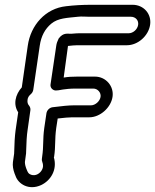

<svg xmlns="http://www.w3.org/2000/svg" viewBox="-20 -737 648 802"><path d="M400 -332C397 -314 378 -297 360 -297H288C267 -297 238 -294 199 -289C186 -287 176 -276 174 -264L165 -203C158 -153 163 -128 156 -82L155 -74C154 -70 155 -66 156 -63C162 -47 160 -37 156 -29C149 -14 130 0 110 -7C99 -11 97 -16 93 -25L89 -35C84 -49 84 -58 84 -60L89 -97V-100C90 -142 92 -173 95 -192L107 -277C108 -284 105 -291 102 -295C95 -303 94 -310 95 -320C96 -330 101 -337 109 -344C115 -349 118 -356 119 -362L146 -546C152 -587 168 -616 194 -638C223 -662 260 -662 305 -667C320 -669 339 -667 353 -667H527C546 -667 560 -652 557 -633C554 -614 536 -598 517 -598H343C317 -598 311 -599 278 -596C264 -595 245 -603 225 -576C220 -566 216 -555 215 -546L191 -384C189 -369 202 -359 213 -359C221 -359 225 -360 242 -363C255 -365 273 -367 295 -367H370C388 -367 403 -350 400 -332ZM450 -332C457 -377 422 -417 377 -417H302C280 -417 264 -416 246 -413L264 -545C296 -549 311 -548 336 -548H510C556 -548 600 -587 607 -633C614 -679 580 -717 534 -717H360C324 -717 289 -715 256 -711C170 -702 108 -632 96 -546L71 -372C58 -358 48 -339 45 -320C42 -301 46 -283 56 -268L45 -192C42 -169 40 -140 39 -95L34 -60C32 -45 35 -28 41 -12L45 -2C56 31 100 60 152 36C192 17 220 -28 205 -80L206 -82C213 -129 208 -152 215 -203L221 -242C247 -245 268 -247 281 -247H353C398 -247 443 -287 450 -332Z"/></svg>

Font: AppleStorm
Style: XbdOutIta
Weight: 800
Foundry: Cannot Into Space Fonts
Version: Version 1.01